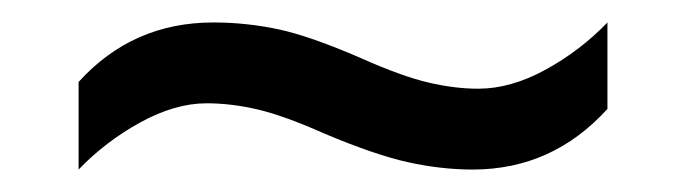

<svg xmlns="http://www.w3.org/2000/svg" viewBox="-20 -438 612 171"><path d="M269 -319Q233 -335 209.5 -340.5Q186 -346 164 -346Q136 -346 105 -329Q74 -312 50 -287V-365Q98 -418 170 -418Q199 -418 227.5 -412Q256 -406 302 -386Q338 -370 361.5 -364.5Q385 -359 406 -359Q435 -359 466 -376Q497 -393 521 -418V-341Q472 -287 401 -287Q373 -287 343.5 -293.5Q314 -300 269 -319Z"/></svg>

Font: Noto Sans Elymaic
Style: Regular
Weight: 400
Designer: Morgane Pierson
Foundry: Google LLC
Version: Version 1.002; ttfautohint (v1.8.4.7-5d5b)